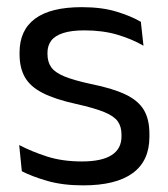

<svg xmlns="http://www.w3.org/2000/svg" viewBox="-20 -520 481 550"><path d="M218.5 11Q159.5 11 115.5 -1.8Q71.5 -14.5 42.5 -29.5L35 -104.5Q71.5 -85.5 115.2 -71.5Q159 -57.5 214.5 -57.5Q271 -57.5 299.5 -75.5Q328 -93.5 328 -129V-134.5Q328 -157.5 317.2 -172.5Q306.5 -187.5 278.5 -199Q250.5 -210.5 199 -222Q137.5 -235.5 102 -253.8Q66.5 -272 51.2 -299Q36 -326 36 -365V-369.5Q36 -433.5 80.5 -466.5Q125 -499.5 214.5 -499.5Q272 -499.5 314.2 -486.5Q356.5 -473.5 383.5 -457.5L391 -389Q358.5 -408 316.5 -420.5Q274.5 -433 222 -433Q184 -433 160.5 -425.2Q137 -417.5 126.5 -403.2Q116 -389 116 -369V-365Q116 -343 126.5 -327.8Q137 -312.5 164.2 -301.2Q191.5 -290 240 -279.5Q302.5 -267 339.2 -249.5Q376 -232 392 -205.2Q408 -178.5 408 -136.5V-128Q408 -59 360 -24Q312 11 218.5 11Z"/></svg>

Font: Anek Malayalam Medium
Style: Regular
Weight: 400
Version: Version 1.003